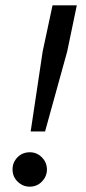

<svg xmlns="http://www.w3.org/2000/svg" viewBox="-20 -688 324 720"><path d="M95 -195 140 -495 177 -668H268L232 -495L149 -195ZM91 12Q66 12 46.5 -6.5Q27 -25 27 -53Q27 -79 45.5 -98Q64 -117 92 -117Q118 -117 137 -98Q156 -79 156 -52Q156 -27 137.5 -7.5Q119 12 91 12Z"/></svg>

Font: Atkinson Hyperlegible
Style: Italic
Weight: 400
Italic angle: -12°
Designer: Elliott Scott, Megan Eiswerth, Linus Boman, Theodore Petrosky
Foundry: Braille Institute
Version: Version 1.006; ttfautohint (v1.8.3)